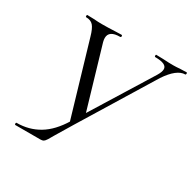

<svg xmlns="http://www.w3.org/2000/svg" viewBox="-141 -770 919 914"><g transform="rotate(30 318.5 -312.5)"><path d="M532 -583Q532 -613 468 -613Q464 -613 464 -619Q464 -625 467 -625L506 -624Q536 -622 559 -622Q576 -622 600 -624L633 -625Q637 -625 636.5 -619Q636 -613 633 -613Q587 -613 537 -538L293 -140L240 -52Q229 -32 221 -19.5Q213 -7 207 -3.5Q201 0 190 0H53Q49 0 49 -6Q49 -12 53 -12Q120 -12 174.5 -44.5Q229 -77 272 -148L518 -545Q532 -568 532 -583ZM88 -613Q85 -613 85 -619Q85 -625 88 -625L124 -624Q150 -622 168 -622Q202 -622 242 -624Q254 -625 275 -625Q280 -625 280 -619Q280 -613 275 -613Q214 -613 214 -572Q214 -563 217 -551L320 -201L274 -129L152 -543Q141 -582 127.5 -597.5Q114 -613 88 -613Z"/></g></svg>

Font: Cormorant Infant
Style: Italic
Weight: 400
Italic angle: -10°
Designer: Christian Thalmann (Catharsis Fonts)
Foundry: Catharsis Fonts
Version: Version 4.000